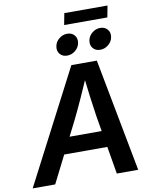

<svg xmlns="http://www.w3.org/2000/svg" viewBox="-139 -1139 957 1218"><g transform="rotate(-10 340.0 -530.0)"><path d="M-29.3 0 348.1 -727.5H512.2L650.4 0H512.7L448.2 -380.4Q439.5 -438.5 429.9 -510Q420.4 -581.5 409.7 -675.3H441.9Q401.4 -582.5 369.1 -511.2Q336.9 -439.9 307.6 -380.4L115.7 0ZM151.4 -176.8 168.9 -282.2H545.9L528.3 -176.8ZM545.9 -791.5Q516.6 -791.5 499.8 -811.3Q482.9 -831.1 487.8 -859.9Q492.2 -888.7 515.9 -908.4Q539.6 -928.2 568.8 -928.2Q598.1 -928.2 615.2 -908.4Q632.3 -888.7 627.4 -859.9Q623 -831.1 599.4 -811.3Q575.7 -791.5 545.9 -791.5ZM333 -791.5Q303.7 -791.5 286.9 -811.3Q270 -831.1 274.9 -859.9Q279.3 -888.7 303 -908.4Q326.7 -928.2 356 -928.2Q385.7 -928.2 402.6 -908.4Q419.4 -888.7 414.6 -859.9Q410.2 -831.1 386.5 -811.3Q362.8 -791.5 333 -791.5ZM639.6 -1060.1 625.5 -985.8H347.2L361.3 -1060.1Z"/></g></svg>

Font: Inter 24pt SemiBold
Style: Italic
Weight: 600
Italic angle: -9.3988°
Designer: Rasmus Andersson
Foundry: rsms
Version: Version 4.001;git-66647c0bb